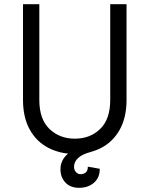

<svg xmlns="http://www.w3.org/2000/svg" viewBox="-20 -720 715 918"><path d="M269 89Q269 61 284 38Q299 15 328 0L416 6Q373 17 353.5 35.5Q334 54 334 77Q334 93 343.5 103Q353 113 365 113Q379 113 389.5 105Q400 97 400 77L457 87Q457 130 429 154Q401 178 358 178Q316 178 292.5 152.5Q269 127 269 89ZM90 -242V-700H168V-242Q168 -150 216.5 -103.5Q265 -57 338 -57Q411 -57 459 -103.5Q507 -150 507 -242V-700H585V-242Q585 -159 553 -101Q521 -43 465 -13.5Q409 16 338 16Q267 16 210.5 -13.5Q154 -43 122 -101Q90 -159 90 -242Z"/></svg>

Font: Uncut Sans VF
Style: Regular
Weight: 400
Designer: Kasper Nordkvist
Foundry: Uncut Type
Version: Version 1.100;FEAKit 1.0